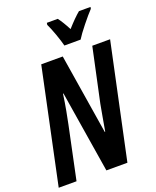

<svg xmlns="http://www.w3.org/2000/svg" viewBox="-169 -1028 915 1124"><g transform="rotate(-20 288.0 -465.5)"><path d="M415 -771Q432 -799 470.5 -847Q509 -895 533 -920L535 -931H463Q446 -917 425 -896Q404 -875 381 -849Q354 -901 331 -931H263L261 -919Q275 -890 291 -845Q307 -800 314 -771ZM109 0 178 -328Q184 -356 193.5 -407Q203 -458 210 -509H213L295 0H426L578 -714H467L395 -378Q390 -350 382 -306Q374 -262 366 -215H363L283 -714H149L-2 0Z"/></g></svg>

Font: Noto Sans Display Condensed
Style: Bold Italic
Weight: 700
Width: 3
Designer: Monotype Design team
Foundry: Monotype Imaging Inc.
Version: 1.000